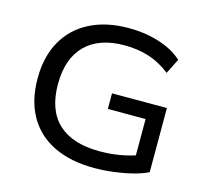

<svg xmlns="http://www.w3.org/2000/svg" viewBox="-104 -834 1042 963"><g transform="rotate(15 417.0 -352.5)"><path d="M463 9Q340 9 252.5 -33.5Q165 -76 119 -157Q73 -238 73 -352Q73 -465 118.5 -546Q164 -627 249 -670.5Q334 -714 451 -714Q509 -714 560 -703.5Q611 -693 654.5 -673.5Q698 -654 730 -624L691 -546Q639 -587 581 -606Q523 -625 452 -625Q321 -625 250 -554.5Q179 -484 179 -351Q179 -216 252.5 -147.5Q326 -79 467 -79Q523 -79 574 -88Q625 -97 671 -114L649 -72V-295H453V-376H738V-43Q706 -27 660.5 -15.5Q615 -4 564 2.5Q513 9 463 9Z"/></g></svg>

Font: Nunito Sans 10pt SemiExpanded Medium
Style: Regular
Weight: 500
Width: 6
Designer: Vernon Adams
Foundry: Vernon Adams
Version: Version 3.101;gftools[0.9.27]